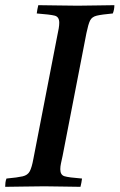

<svg xmlns="http://www.w3.org/2000/svg" viewBox="-32 -721 462 742"><path d="M-12 1Q-12 -6 -11 -15Q-10 -24 -7 -31Q36 -35 55.5 -39.5Q75 -44 83 -59Q91 -74 97 -107L189 -581Q193 -599 195 -611.5Q197 -624 197 -633Q197 -656 179.5 -660.5Q162 -665 110 -669Q112 -685 116 -701Q145 -701 188 -700Q231 -699 268 -699Q302 -699 342 -700Q382 -701 410 -701Q410 -684 404 -669Q361 -665 342 -660.5Q323 -656 316 -641.5Q309 -627 302 -593L210 -119Q206 -101 203.5 -89Q201 -77 201 -67Q201 -45 217 -40Q233 -35 285 -31Q284 -24 282.5 -15Q281 -6 279 1Q250 1 212 0Q174 -1 139 -1Q102 -1 59 0Q16 1 -12 1Z"/></svg>

Font: Tiro Devanagari Hindi
Style: Italic
Weight: 400
Italic angle: -11°
Designer: Devanagari: John Hudson & Fiona Ross, assisted by Paul Hanslow. Latin: John Hudson with Paul Hanslow, assisted by Kaja S
Foundry: Tiro Typeworks Ltd.
Version: Version 1.52